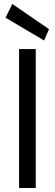

<svg xmlns="http://www.w3.org/2000/svg" viewBox="-20 -947 276 967"><path d="M76 0V-700H160V0ZM202 -743 8 -858 42 -927 227 -800Z"/></svg>

Font: DM Sans 11pt
Style: Regular
Weight: 400
Version: Version 4.004;gftools[0.9.30]